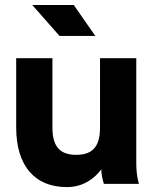

<svg xmlns="http://www.w3.org/2000/svg" viewBox="-20 -743 616 776"><path d="M220.7 -597.7H365.2L278.3 -722.7H110.4ZM191.9 -507.8H45.4V-228.5C45.4 -72.3 120.6 13.2 250.5 13.2C319.3 13.2 364.3 -24.9 389.6 -58.6C389.6 -29.3 399.9 0 399.9 0H541.5C541.5 0 530.8 -32.2 530.8 -82V-507.8H384.3V-228.5C384.3 -157.2 359.9 -117.2 288.1 -117.2C216.3 -117.2 191.9 -157.2 191.9 -228.5Z"/></svg>

Font: Giphurs ExtraBold
Style: Regular
Weight: 800
Version: Version 1.000